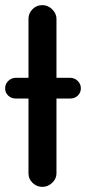

<svg xmlns="http://www.w3.org/2000/svg" viewBox="-26 -715 335 748"><path d="M289 -371Q289 -354 277 -342.5Q265 -331 246 -331H194V-39Q194 -19 177.5 -3Q161 13 139 13Q117 13 101 -2.5Q85 -18 85 -39V-331H37Q18 -331 6 -342.5Q-6 -354 -6 -371Q-6 -388 6.5 -400Q19 -412 37 -412H85V-642Q85 -663 100.5 -679Q116 -695 139 -695Q161 -695 177.5 -678.5Q194 -662 194 -642V-412H246Q264 -412 276.5 -400Q289 -388 289 -371Z"/></svg>

Font: 寒蝉全圆体 Bold
Style: Regular
Weight: 700
Designer: Warren2060
      Designed by Motoya company      

      [Varela Round]
      Joe Prince(Latin component); Avraham Cornf
Foundry: ChillType
Version: Version 3.200